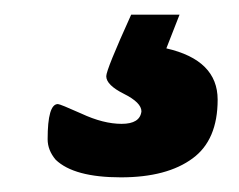

<svg xmlns="http://www.w3.org/2000/svg" viewBox="-20 -30 326 262"><path d="M56 188Q45 175 45 160Q45 112 59 112Q62 112 91 125Q121 139 146 139Q171 139 173 122Q173 110 149 98Q125 86 125 74Q125 65 159 -10H225L207 36Q277 52 277 106Q277 161 243 186Q208 212 145 212Q81 212 56 188Z"/></svg>

Font: AsCom
Style: Bold Italic
Weight: 700
Italic angle: -48°
Designer: AsCom
Foundry: AsCom
Version: Version 1.001